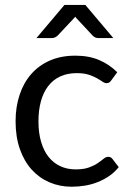

<svg xmlns="http://www.w3.org/2000/svg" viewBox="-20 -736 518 764"><path d="M423 -416.5Q419 -411 415 -408Q411 -405 404 -405Q396.5 -405 387.5 -411.2Q378.5 -417.5 365.2 -425Q352 -432.5 332.8 -438.8Q313.5 -445 285.5 -445Q248 -445 219.5 -431.8Q191 -418.5 171.8 -393.5Q152.5 -368.5 142.8 -333Q133 -297.5 133 -253.5Q133 -207.5 143.5 -171.8Q154 -136 173.2 -111.8Q192.5 -87.5 219.8 -74.8Q247 -62 281 -62Q313.5 -62 334.5 -69.8Q355.5 -77.5 369.2 -87Q383 -96.5 392.2 -104.2Q401.5 -112 410.5 -112Q421.5 -112 427.5 -103.5L452.5 -71Q436 -50.5 415 -36Q394 -21.5 369.8 -11.8Q345.5 -2 319 2.5Q292.5 7 265 7Q217.5 7 176.8 -10.5Q136 -28 106 -61.2Q76 -94.5 59 -143Q42 -191.5 42 -253.5Q42 -310 57.8 -358Q73.5 -406 103.8 -440.8Q134 -475.5 178.2 -495Q222.5 -514.5 280 -514.5Q333.5 -514.5 374.2 -497.2Q415 -480 446.5 -448.5ZM431 -584.5H371.5Q366 -584.5 360.2 -586.5Q354.5 -588.5 349 -594L287.5 -660Q283 -664 279.5 -669.5Q277 -667 275 -664.5Q273 -662 271 -660L209 -594Q198.5 -584.5 186.5 -584.5H125L236.5 -716.5H319.5Z"/></svg>

Font: Lato
Style: Regular
Weight: 400
Designer: Lukasz Dziedzic with Adam Twardoch and Botio Nikoltchev
Foundry: tyPoland Lukasz Dziedzic
Version: Version 2.015; 2015-08-06; http://www.latofonts.com/